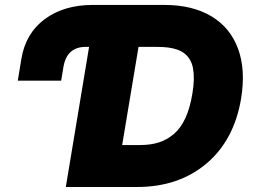

<svg xmlns="http://www.w3.org/2000/svg" viewBox="-20 -747 1014 767"><path d="M51.1 -424.7 65.3 -511.4Q82 -613.6 158.6 -670.5Q235.1 -727.3 350.9 -727.3H636.4Q747.9 -727.3 823.7 -682.4Q899.5 -637.4 930.8 -552.9Q962 -468.4 943.2 -353.7Q915.5 -187.1 804.7 -93.6Q693.9 0 527 0H242.9L335.9 -559.7H322.4Q246.1 -559.7 233 -477.3L224.4 -424.7ZM533.4 -559.7 468 -167.6H539.8Q581.7 -167.6 614.5 -178.1Q647.4 -188.6 674.7 -211.8Q702.1 -235.1 720.7 -275.6Q739.3 -316.1 748.6 -373.6Q753.9 -405.2 754.3 -430.4Q754.6 -455.6 750.9 -475Q747.2 -494.3 738.5 -508.7Q729.8 -523.1 717.7 -532.8Q705.6 -542.6 688.4 -548.7Q671.2 -554.7 651.5 -557.2Q631.7 -559.7 606.5 -559.7Z"/></svg>

Font: Karasuma Gothic
Style: Italic
Weight: 900
Italic angle: -9.39999°
Designer: Rasmus Andersson / Ryoko Nishizuka
Foundry: Genbu
Version: Version 1.00